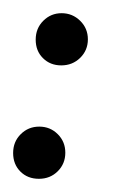

<svg xmlns="http://www.w3.org/2000/svg" viewBox="-38 -271 174 291"><path d="M-7.1 -11Q-18.1 -22 -18.1 -39.1Q-18.1 -56.2 -6.6 -67.6Q4.9 -79.1 21.5 -79.1Q38.1 -79.1 49.6 -67.6Q61 -56.2 61 -39.6Q61 -22.9 49.6 -11.5Q38.1 0 21 0Q3.9 0 -7.1 -11ZM27.1 -182.9Q16.1 -193.8 16.1 -210.9Q16.1 -228 27.6 -239.5Q39.1 -251 55.4 -251Q71.8 -251 83.5 -239.5Q95.2 -228 95.2 -211.4Q95.2 -194.8 83.5 -183.3Q71.8 -171.9 54.9 -171.9Q38.1 -171.9 27.1 -182.9Z"/></svg>

Font: Marck Script
Style: Regular
Weight: 400
Designer: Denis Masharov, Marck Fogel
Foundry: Denis Masharov
Version: Version 1.002